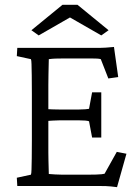

<svg xmlns="http://www.w3.org/2000/svg" viewBox="-20 -772 577 797"><path d="M465.8 4.9Q436.5 1 419.9 0.5Q403.3 0 386.7 0H51.8L49.8 -34.2L108.4 -46.9Q110.4 -51.8 110.8 -68.4Q111.3 -85 111.8 -115.2Q112.3 -145.5 112.3 -188.5V-383.8Q112.3 -427.7 111.8 -458.5Q111.3 -489.3 110.8 -505.9Q110.4 -522.5 108.4 -526.4L49.8 -539.1L51.8 -573.2H369.1Q380.9 -573.2 392.6 -573.2Q404.3 -573.2 418.5 -574.2Q432.6 -575.2 453.1 -577.1L470.7 -452.1L429.7 -446.3L398.4 -526.4Q392.6 -528.3 382.8 -528.8Q373 -529.3 362.3 -529.3H241.2Q222.7 -529.3 209.5 -528.8Q196.3 -528.3 182.6 -526.4Q182.6 -522.5 182.1 -504.4Q181.6 -486.3 181.2 -462.9Q180.7 -439.5 180.7 -418.9V-138.7Q180.7 -122.1 181.2 -103.5Q181.6 -85 182.1 -69.8Q182.6 -54.7 182.6 -49.8Q195.3 -48.8 209 -47.9Q222.7 -46.9 238.3 -46.9H344.7Q365.2 -46.9 379.4 -47.4Q393.6 -47.9 401.9 -48.8Q410.2 -49.8 414.1 -50.8L464.8 -141.6L504.9 -133.8ZM362.3 -201.2 349.6 -268.6Q344.7 -270.5 334 -271.5Q323.2 -272.5 307.6 -272.5H227.5Q215.8 -272.5 200.7 -271.5Q185.5 -270.5 168 -269.5V-319.3Q185.5 -318.4 200.7 -317.9Q215.8 -317.4 227.5 -317.4H307.6Q323.2 -317.4 334 -318.4Q344.7 -319.3 349.6 -320.3L362.3 -388.7H400.4V-201.2ZM430.7 -646.5 400.4 -625 242.2 -715.8H298.8L140.6 -625L110.4 -646.5L239.3 -752H301.8Z"/></svg>

Font: Crimson Pro Light
Style: Regular
Weight: 300
Designer: Jacques Le Bailly
Foundry: Baron von Fonthausen
Version: Version 1.003